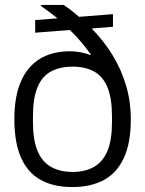

<svg xmlns="http://www.w3.org/2000/svg" viewBox="-20 -743 585 775"><path d="M271 12Q195 12 143 -17.5Q91 -47 64.5 -107.5Q38 -168 38 -262Q38 -354 64.5 -414.5Q91 -475 141 -505.5Q191 -536 262 -536Q285 -536 305.5 -532Q326 -528 345 -521L347 -523Q328 -549 307 -574Q286 -599 262 -622L122 -611V-662L212 -669Q195 -683 178 -695.5Q161 -708 144 -720L147 -723H237Q248 -716 258.5 -708Q269 -700 279 -692Q289 -684 299 -675L436 -686V-635L350 -628Q399 -578 434 -521Q469 -464 488.5 -399Q508 -334 508 -262Q508 -166 480 -105.5Q452 -45 399.5 -16.5Q347 12 271 12ZM273 -49Q325 -49 360.5 -70Q396 -91 414 -134.5Q432 -178 432 -250V-274Q432 -346 414 -390Q396 -434 360.5 -454Q325 -474 273 -474Q221 -474 185 -454Q149 -434 131 -390Q113 -346 113 -274V-250Q113 -179 131 -135Q149 -91 185 -70Q221 -49 273 -49Z"/></svg>

Font: Archivo SemiBold Light
Style: Regular
Weight: 300
Version: Version 2.001